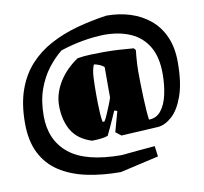

<svg xmlns="http://www.w3.org/2000/svg" viewBox="-94 -789 1182 1112"><g transform="rotate(-10 496.5 -233.5)"><path d="M528 220Q419 220 328 200.5Q237 181 170 137.5Q103 94 66.5 22Q30 -50 30 -155Q30 -267 59.5 -350Q89 -433 142.5 -491.5Q196 -550 268 -588.5Q340 -627 425 -650.5Q510 -674 603 -687Q677 -687 742 -666.5Q807 -646 857 -604.5Q907 -563 935 -499.5Q963 -436 963 -350Q963 -229 936 -153Q909 -77 868.5 -40.5Q828 -4 786 0Q731 3 677 6Q623 9 568 12L536 -13Q544 -43 552.5 -72.5Q561 -102 569 -132L552 -138Q545 -122 533 -95Q521 -68 509 -42Q497 -16 489 0Q474 6 448 9Q422 12 395 12Q313 -14 277.5 -74.5Q242 -135 242 -221Q242 -259 254 -295.5Q266 -332 286 -363Q307 -396 335.5 -424Q364 -452 396 -473Q431 -479 473.5 -480.5Q516 -482 551 -482Q595 -482 639 -479.5Q683 -477 726 -473L736 -461Q734 -445 732 -421Q730 -397 729 -374.5Q728 -352 728 -338Q728 -302 729 -260.5Q730 -219 731.5 -178Q733 -137 735.5 -104Q738 -71 741 -51Q784 -51 811.5 -84.5Q839 -118 852 -175Q865 -232 865 -300Q865 -397 828.5 -459Q792 -521 726 -550.5Q660 -580 571 -580Q513 -579 448 -568Q383 -557 312 -534Q269 -500 230.5 -450Q192 -400 168 -332.5Q144 -265 144 -177Q144 -34 242 45Q340 124 550 124Q600 119 649 114.5Q698 110 747 106L755 168Q698 181 641.5 194Q585 207 528 220ZM485 -85Q493 -97 503.5 -121Q514 -145 524.5 -171Q535 -197 541 -216V-395Q530 -406 510 -413.5Q490 -421 482 -421Q469 -392 467 -344.5Q465 -297 465 -252Q465 -229 465.5 -197.5Q466 -166 468 -136Q470 -106 474 -85Z"/></g></svg>

Font: Labrada Black
Style: Regular
Weight: 900
Designer: Mercedes Jáuregui
Foundry: Omnibus-Type Team
Version: Version 1.000; ttfautohint (v1.8.4.7-5d5b)